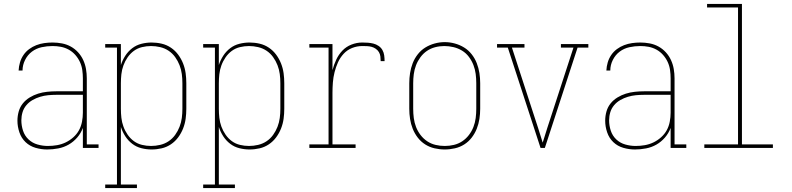

<svg xmlns="http://www.w3.org/2000/svg" viewBox="-20 -755 4040 980"><path d="M221 8Q191 8 161.5 -0.5Q132 -9 110.5 -29.5Q89 -50 79 -79.5Q69 -109 69 -139Q69 -163 75.5 -186Q82 -209 96.5 -227Q111 -245 131.5 -257.5Q152 -270 174.5 -277Q197 -284 220.5 -286.5Q244 -289 267 -289H403V-355Q403 -376 400 -397.5Q397 -419 388 -438.5Q379 -458 364.5 -474.5Q350 -491 331 -501.5Q312 -512 291 -516Q270 -520 248 -520Q220 -520 192.5 -514Q165 -508 143 -491.5Q121 -475 108 -449Q95 -423 95 -395H75Q76 -416 82 -436.5Q88 -457 100 -474.5Q112 -492 129 -504.5Q146 -517 165.5 -524.5Q185 -532 206 -535Q227 -538 248 -538Q272 -538 296 -533.5Q320 -529 341 -517.5Q362 -506 378.5 -488Q395 -470 405 -448Q415 -426 419 -402.5Q423 -379 423 -355V-18H483V0H403V-102Q393 -75 374 -53Q355 -31 330.5 -17Q306 -3 277.5 2.5Q249 8 221 8ZM224 -10Q248 -10 271 -14Q294 -18 315 -28Q336 -38 354 -54Q372 -70 383 -90Q394 -110 398.5 -133.5Q403 -157 403 -180V-271H267Q246 -271 225.5 -269Q205 -267 185 -261Q165 -255 146.5 -244.5Q128 -234 114.5 -218Q101 -202 95 -182Q89 -162 89 -141Q89 -114 97.5 -88Q106 -62 125.5 -43.5Q145 -25 171.5 -17.5Q198 -10 224 -10Z M517 205V187H577V-512H517V-530H597V-423Q605 -448 619.5 -470.5Q634 -493 655 -509Q676 -525 702 -531.5Q728 -538 754 -538Q780 -538 805.5 -532Q831 -526 852.5 -511.5Q874 -497 889.5 -476Q905 -455 914.5 -431Q924 -407 927.5 -381.5Q931 -356 931 -330V-200Q931 -174 927.5 -148.5Q924 -123 914.5 -99Q905 -75 889.5 -54Q874 -33 852.5 -18.5Q831 -4 805.5 2Q780 8 754 8Q728 8 702 1.5Q676 -5 655 -21Q634 -37 619.5 -59.5Q605 -82 597 -107V187H679V205ZM751 -10Q774 -10 797.5 -15.5Q821 -21 840.5 -34Q860 -47 874 -66.5Q888 -86 896.5 -108Q905 -130 908 -153Q911 -176 911 -200V-330Q911 -354 908 -377Q905 -400 896.5 -422Q888 -444 874 -463.5Q860 -483 840.5 -496Q821 -509 797.5 -514.5Q774 -520 751 -520Q728 -520 705 -514.5Q682 -509 663.5 -495.5Q645 -482 631.5 -462.5Q618 -443 610 -421Q602 -399 599.5 -376Q597 -353 597 -330V-200Q597 -177 599.5 -154Q602 -131 610 -109Q618 -87 631.5 -67.5Q645 -48 663.5 -34.5Q682 -21 705 -15.5Q728 -10 751 -10Z M1017 205V187H1077V-512H1017V-530H1097V-423Q1105 -448 1119.5 -470.5Q1134 -493 1155 -509Q1176 -525 1202 -531.5Q1228 -538 1254 -538Q1280 -538 1305.5 -532Q1331 -526 1352.5 -511.5Q1374 -497 1389.5 -476Q1405 -455 1414.5 -431Q1424 -407 1427.5 -381.5Q1431 -356 1431 -330V-200Q1431 -174 1427.5 -148.5Q1424 -123 1414.5 -99Q1405 -75 1389.5 -54Q1374 -33 1352.5 -18.5Q1331 -4 1305.5 2Q1280 8 1254 8Q1228 8 1202 1.5Q1176 -5 1155 -21Q1134 -37 1119.5 -59.5Q1105 -82 1097 -107V187H1179V205ZM1251 -10Q1274 -10 1297.5 -15.5Q1321 -21 1340.5 -34Q1360 -47 1374 -66.5Q1388 -86 1396.5 -108Q1405 -130 1408 -153Q1411 -176 1411 -200V-330Q1411 -354 1408 -377Q1405 -400 1396.5 -422Q1388 -444 1374 -463.5Q1360 -483 1340.5 -496Q1321 -509 1297.5 -514.5Q1274 -520 1251 -520Q1228 -520 1205 -514.5Q1182 -509 1163.5 -495.5Q1145 -482 1131.5 -462.5Q1118 -443 1110 -421Q1102 -399 1099.5 -376Q1097 -353 1097 -330V-200Q1097 -177 1099.5 -154Q1102 -131 1110 -109Q1118 -87 1131.5 -67.5Q1145 -48 1163.5 -34.5Q1182 -21 1205 -15.5Q1228 -10 1251 -10Z M1559 0V-18H1657V-512H1559V-530H1677V-397Q1684 -424 1696 -450Q1708 -476 1727.5 -496.5Q1747 -517 1774 -527.5Q1801 -538 1829 -538Q1843 -538 1857.5 -537Q1872 -536 1886 -532.5Q1900 -529 1912.5 -520.5Q1925 -512 1932 -499.5Q1939 -487 1941 -472.5Q1943 -458 1943 -443H1923Q1923 -455 1921.5 -467Q1920 -479 1914 -489Q1908 -499 1898 -506Q1888 -513 1876.5 -516Q1865 -519 1853 -519.5Q1841 -520 1829 -520Q1802 -520 1777 -510Q1752 -500 1734 -480.5Q1716 -461 1705 -436.5Q1694 -412 1687.5 -386Q1681 -360 1679 -333.5Q1677 -307 1677 -281V-18H1795V0Z M2250 8Q2224 8 2198 2Q2172 -4 2150 -18Q2128 -32 2112 -53Q2096 -74 2086.5 -98Q2077 -122 2073 -148Q2069 -174 2069 -200V-330Q2069 -356 2073 -382Q2077 -408 2086.5 -432.5Q2096 -457 2112.5 -478Q2129 -499 2151 -512.5Q2173 -526 2198.5 -533Q2224 -540 2250 -540Q2276 -540 2301.5 -533Q2327 -526 2349 -512.5Q2371 -499 2387.5 -478Q2404 -457 2413.5 -432.5Q2423 -408 2427 -382Q2431 -356 2431 -330V-200Q2431 -174 2427 -148Q2423 -122 2413.5 -98Q2404 -74 2388 -53Q2372 -32 2350 -18Q2328 -4 2302 2Q2276 8 2250 8ZM2250 -10Q2274 -10 2297 -15.5Q2320 -21 2339.5 -34Q2359 -47 2373.5 -66Q2388 -85 2396.5 -107Q2405 -129 2408 -152.5Q2411 -176 2411 -200V-330Q2411 -354 2408 -377.5Q2405 -401 2396.5 -423Q2388 -445 2373.5 -464.5Q2359 -484 2338.5 -496.5Q2318 -509 2294.5 -514.5Q2271 -520 2248 -520Q2224 -520 2201 -514Q2178 -508 2159 -495Q2140 -482 2126 -463Q2112 -444 2103.5 -422Q2095 -400 2092 -376.5Q2089 -353 2089 -330V-200Q2089 -176 2092 -152.5Q2095 -129 2103.5 -107Q2112 -85 2126.5 -66Q2141 -47 2160.5 -34Q2180 -21 2203 -15.5Q2226 -10 2250 -10Z M2739 0 2572 -512H2517V-530H2657V-512H2593L2702 -177Q2715 -139 2726.5 -102Q2738 -65 2750 -27Q2762 -65 2773.5 -102Q2785 -139 2798 -177L2907 -512H2843V-530H2983V-512H2928L2761 0Z M3221 8Q3191 8 3161.5 -0.5Q3132 -9 3110.5 -29.5Q3089 -50 3079 -79.5Q3069 -109 3069 -139Q3069 -163 3075.5 -186Q3082 -209 3096.5 -227Q3111 -245 3131.5 -257.5Q3152 -270 3174.5 -277Q3197 -284 3220.5 -286.5Q3244 -289 3267 -289H3403V-355Q3403 -376 3400 -397.5Q3397 -419 3388 -438.5Q3379 -458 3364.5 -474.5Q3350 -491 3331 -501.5Q3312 -512 3291 -516Q3270 -520 3248 -520Q3220 -520 3192.5 -514Q3165 -508 3143 -491.5Q3121 -475 3108 -449Q3095 -423 3095 -395H3075Q3076 -416 3082 -436.5Q3088 -457 3100 -474.5Q3112 -492 3129 -504.5Q3146 -517 3165.5 -524.5Q3185 -532 3206 -535Q3227 -538 3248 -538Q3272 -538 3296 -533.5Q3320 -529 3341 -517.5Q3362 -506 3378.5 -488Q3395 -470 3405 -448Q3415 -426 3419 -402.5Q3423 -379 3423 -355V-18H3483V0H3403V-102Q3393 -75 3374 -53Q3355 -31 3330.5 -17Q3306 -3 3277.5 2.5Q3249 8 3221 8ZM3224 -10Q3248 -10 3271 -14Q3294 -18 3315 -28Q3336 -38 3354 -54Q3372 -70 3383 -90Q3394 -110 3398.5 -133.5Q3403 -157 3403 -180V-271H3267Q3246 -271 3225.5 -269Q3205 -267 3185 -261Q3165 -255 3146.5 -244.5Q3128 -234 3114.5 -218Q3101 -202 3095 -182Q3089 -162 3089 -141Q3089 -114 3097.5 -88Q3106 -62 3125.5 -43.5Q3145 -25 3171.5 -17.5Q3198 -10 3224 -10Z M3575 0V-18H3747V-717H3589V-735H3767V-18H3925V0Z"/></svg>

Font: Iosevka Slab Thin
Style: Regular
Weight: 100
Monospace: yes
Designer: Belleve Invis
Foundry: Belleve Invis
Version: Version 11.1.0; ttfautohint (v1.8.3)